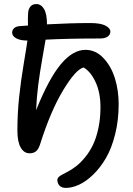

<svg xmlns="http://www.w3.org/2000/svg" viewBox="-20 -752 659 948"><path d="M305.2 175.8Q284.7 175.8 273.9 164.6Q263.2 153.3 263.2 136.2Q263.2 133.8 263.9 131.3Q264.6 128.9 266.4 126.5Q268.1 124 269.5 122.3Q271 120.6 274.4 118.2Q277.8 115.7 279.8 114.3Q281.7 112.8 286.6 110.4Q291.5 107.9 293.7 106.7Q295.9 105.5 301.8 102.5Q307.6 99.6 310.1 98.1Q334.5 85.4 356.4 68.4Q378.4 51.3 400.9 23.7Q423.3 -3.9 439.5 -37.6Q455.6 -71.3 465.8 -119.1Q476.1 -167 476.1 -222.2Q476.1 -293.5 452.6 -345.2Q429.2 -397 393.1 -418.9Q355 -410.6 292.2 -307.1Q229.5 -203.6 176.8 -36.1Q168.9 -13.2 156.7 -4.2Q144.5 4.9 126 4.9Q98.6 4.9 82.3 -23.4Q65.9 -51.8 65.9 -106.9Q65.9 -190.4 74.2 -270.3Q82.5 -350.1 97.4 -438.7Q112.3 -527.3 115.2 -550.8V-551.8Q79.6 -551.8 59.8 -563Q40 -574.2 40 -590.8Q40 -603 48.8 -612.1Q57.6 -621.1 76.2 -623Q83.5 -623.5 97.4 -624.5Q111.3 -625.5 118.2 -626Q116.7 -664.6 119.1 -690.9Q120.6 -708.5 130.6 -720.2Q140.6 -731.9 159.2 -731.9Q183.1 -731.9 197.5 -707.5Q211.9 -683.1 211.9 -632.8V-631.8Q331.1 -638.2 425.8 -638.2Q476.6 -638.2 500.7 -625.5Q524.9 -612.8 524.9 -596.2Q524.9 -580.6 511.5 -571.3Q498 -562 475.1 -562Q317.4 -562 205.1 -556.2Q203.1 -542.5 189.9 -468.8Q176.8 -395 168.9 -333.7Q161.1 -272.5 158.2 -208Q221.2 -364.3 280.5 -435.1Q339.8 -505.9 401.9 -505.9Q452.1 -505.9 490.5 -465.6Q528.8 -425.3 547.4 -365.2Q565.9 -305.2 565.9 -237.8Q565.9 -157.7 548.3 -88.1Q530.8 -18.6 502.9 28.8Q475.1 76.2 440.2 110.1Q405.3 144 370.6 159.9Q335.9 175.8 305.2 175.8Z"/></svg>

Font: Shantell Sans Irregular Bouncy
Style: Regular
Weight: 400
Designer: Stephen Nixon, Anya Danilova, Shantell Martin
Foundry: Arrow Type
Version: Version 1.006;[9816181b4]